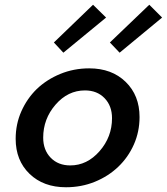

<svg xmlns="http://www.w3.org/2000/svg" viewBox="-20 -774 703 809"><path d="M46 -189Q46 -251 70 -305Q94 -359 135 -399Q177 -439 234 -462.5Q291 -486 356 -486Q451 -486 509.5 -429Q568 -372 568 -281Q568 -219 544 -165Q520 -111 478 -71Q436 -31 379.5 -8Q323 15 258 15Q163 15 104.5 -41.5Q46 -98 46 -189ZM162 -194Q162 -142 193.5 -109.5Q225 -77 276 -77Q347 -77 399.5 -137Q452 -197 452 -276Q452 -328 420.5 -360.5Q389 -393 338 -393Q266 -393 214 -333Q162 -273 162 -194ZM247 -552 207 -595 372 -754 427 -700ZM484 -552 443 -595 609 -754 663 -700Z"/></svg>

Font: Intel One Mono Medium
Style: Italic
Weight: 500
Italic angle: -16°
Monospace: yes
Designer: Fred Shallcrass
Foundry: Frere-Jones Type LLC
Version: Version 1.400;hotconv 1.1.0;makeotfexe 2.6.0;FJTRelease1.4